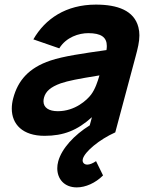

<svg xmlns="http://www.w3.org/2000/svg" viewBox="-20 -575 626 834"><path d="M480.7 0 569.1 -330C578.3 -364.3 585.5 -393.2 585.5 -421.2C585.5 -433.2 584.2 -445 581.1 -457C562.4 -529 491.4 -555 396.4 -555C266.4 -555 175.8 -493 124.9 -404L237.5 -365C267.6 -414 323.1 -431 363.1 -431C419.1 -431 444 -413.4 444 -375.2C444 -369.8 443.5 -363.8 442.5 -357.5C336.9 -342.5 256.4 -331 199.3 -312C103.7 -280 57.7 -224 37.6 -149C33.3 -133.2 31.2 -117.9 31.2 -103.3C31.2 -35.3 78 15 173.6 15C256.6 15 316.1 -9 379.3 -66L369.8 -30.5C302.1 11.5 247.8 70.5 232.9 126C230.1 136.3 228.8 146.4 228.8 156.1C228.8 202.2 259.1 239 313.6 239C351.6 239 394.7 220 427.6 187L397.2 125C382.5 135 369.2 140 359.2 140C346.6 140 338.9 132.3 338.9 121.6C338.9 119.5 339.2 117.3 339.9 115C348.2 84 411.4 31 480.7 0ZM375.6 -164C358.4 -141 306.3 -92 231.3 -92C191.5 -92 168.9 -107.8 168.9 -135.1C168.9 -140 169.6 -145.3 171.1 -151C178.4 -178 199.5 -197 243.7 -213C277.8 -224.5 316.8 -232 412 -247.5C404.5 -221.5 393.4 -187.5 375.6 -164Z"/></svg>

Font: Manrope
Style: ExtraBoldItalic
Weight: 800
Italic angle: -15°
Designer: Mikhail Sharanda
Foundry: Mikhail Sharanda
Version: Version 4.502;hotconv 1.0.109;makeotfexe 2.5.65596